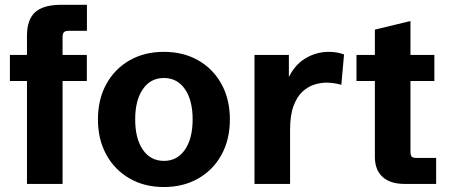

<svg xmlns="http://www.w3.org/2000/svg" viewBox="-20 -752 1835 785"><path d="M90.3 0V-606Q90.3 -671.4 123.5 -701.9Q156.7 -732.4 231 -732.4H335.4V-626H261.7Q246.6 -626 241.2 -620.1Q235.8 -614.3 235.8 -598.6V0ZM20.5 -420.9V-527.3H335V-420.9Z M649.9 12.7Q570.3 12.7 509.5 -22.5Q448.7 -57.6 414.6 -119.9Q380.4 -182.1 380.4 -263.7Q380.4 -345.7 414.6 -408Q448.7 -470.2 509.5 -505.1Q570.3 -540 649.9 -540Q730 -540 790.8 -505.1Q851.6 -470.2 885.7 -408Q919.9 -345.7 919.9 -263.7Q919.9 -181.6 885.7 -119.4Q851.6 -57.1 790.5 -22.2Q729.5 12.7 649.9 12.7ZM650.4 -94.2Q704.6 -94.2 736.1 -139.9Q767.6 -185.5 767.6 -263.7Q767.6 -342.3 736.1 -387.7Q704.6 -433.1 649.9 -433.1Q595.7 -433.1 564.2 -387.7Q532.7 -342.3 532.7 -263.7Q532.7 -185.1 564.2 -139.6Q595.7 -94.2 650.4 -94.2Z M1020.5 0V-527.3H1161.1V-408.7L1155.3 -424.3Q1180.2 -482.9 1225.6 -511.5Q1271 -540 1324.7 -540Q1339.8 -540 1355.5 -537.6Q1371.1 -535.2 1386.7 -529.3L1375.5 -405.3Q1343.8 -414.1 1314.5 -414.1Q1290.5 -414.1 1264.4 -405.8Q1238.3 -397.5 1216.1 -376.7Q1193.8 -356 1179.9 -318.1Q1166 -280.3 1166 -221.7V0Z M1634.3 0Q1575.7 0 1544.2 -28.6Q1512.7 -57.1 1512.7 -110.8V-420.9H1437.5V-527.3H1512.7V-630.9L1658.2 -666V-527.3H1755.9V-420.9H1658.2V-133.8Q1658.2 -117.7 1662.8 -112.1Q1667.5 -106.4 1682.6 -106.4H1763.2V0Z"/></svg>

Font: Schibsted Grotesk
Style: Bold
Weight: 700
Designer: Bakken & Baeck AS, Henrik Kongsvoll
Foundry: Schibsted ASA
Version: Version 1.100;gftools[0.9.25]